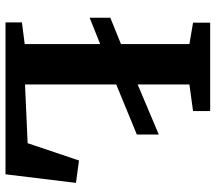

<svg xmlns="http://www.w3.org/2000/svg" viewBox="-63 -720 783 697"><g transform="rotate(90 328.5 -371.5)"><path d="M139.9 -69.7V-667.6L62.4 -680.8V-743H383.1V-680.8L286.7 -667.6V-70.8L499.8 -80.3L562.6 -266.7L643.9 -255.8L612.7 0H61.2V-59.6ZM201.6 -444.2 227.7 -454.8 468.3 -556.4V-476.7L226.7 -377.3L201.6 -368.4L44.5 -305.4V-380.5Z"/></g></svg>

Font: Merriweather 7pt Light
Style: Regular
Weight: 300
Designer: Eben Sorkin
Foundry: Eben Sorkin
Version: Version 2.200;gftools[0.9.31]